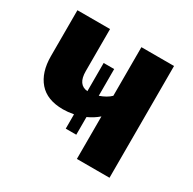

<svg xmlns="http://www.w3.org/2000/svg" viewBox="-123 -660 796 790"><g transform="rotate(30 275.0 -265.5)"><path d="M334 -531H489V0H334V-202Q311 -182 282 -169V-85H232V-153Q205 -148 182 -148Q106 -148 68 -192Q30 -236 30 -313V-531H185V-331Q185 -267 232 -263V-397H282V-270Q316 -282 334 -300Z"/></g></svg>

Font: Fira Sans
Style: Bold
Weight: 700
Designer: bBox Type GmbH & Carrois Corporate GbR & Edenspiekermann AG
Foundry: bBox Type GmbH & Carrois Corporate GbR & Edenspiekermann AG
Version: Version 4.301;PS 004.301;hotconv 1.0.88;makeotf.lib2.5.64775